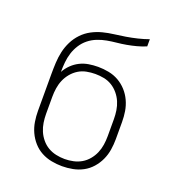

<svg xmlns="http://www.w3.org/2000/svg" viewBox="-135 -841 869 955"><g transform="rotate(20 300.0 -363.5)"><path d="M300 8Q272 8 243.5 2.5Q215 -3 190 -16.5Q165 -30 146 -51.5Q127 -73 115 -99Q103 -125 98.5 -153.5Q94 -182 94 -210V-405Q94 -435 95.5 -465Q97 -495 103.5 -524Q110 -553 123.5 -580Q137 -607 158 -629Q179 -651 205.5 -665Q232 -679 261 -686.5Q290 -694 319.5 -697.5Q349 -701 379 -706Q409 -711 438 -718Q467 -725 495 -735V-697Q471 -687 446.5 -680.5Q422 -674 397 -669.5Q372 -665 346.5 -662.5Q321 -660 296 -655.5Q271 -651 247 -641.5Q223 -632 203 -616Q183 -600 169 -578Q155 -556 147.5 -532Q140 -508 137.5 -482.5Q135 -457 135 -431Q147 -453 165 -470.5Q183 -488 205 -499Q227 -510 251.5 -514Q276 -518 301 -518Q329 -518 357.5 -512.5Q386 -507 410.5 -493Q435 -479 454 -458Q473 -437 485 -411Q497 -385 501.5 -357Q506 -329 506 -300V-210Q506 -182 501.5 -153.5Q497 -125 485 -99Q473 -73 454 -51.5Q435 -30 410 -16.5Q385 -3 356.5 2.5Q328 8 300 8ZM300 -30Q323 -30 346 -35Q369 -40 388.5 -51.5Q408 -63 423 -81Q438 -99 447 -120Q456 -141 459.5 -164Q463 -187 463 -210V-300Q463 -323 459.5 -346Q456 -369 447 -390Q438 -411 423 -429Q408 -447 388.5 -459Q369 -471 346 -475.5Q323 -480 300 -480Q277 -480 254 -475.5Q231 -471 211.5 -459Q192 -447 177 -429Q162 -411 153 -390Q144 -369 140.5 -346Q137 -323 137 -300V-210Q137 -187 140.5 -164Q144 -141 153 -120Q162 -99 177 -81Q192 -63 211.5 -51.5Q231 -40 254 -35Q277 -30 300 -30Z"/></g></svg>

Font: Iosevka Etoile Extralight
Style: Regular
Weight: 200
Designer: Belleve Invis
Foundry: Belleve Invis
Version: Version 22.1.2; ttfautohint (v1.8.4)